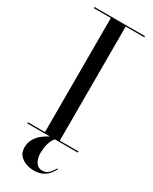

<svg xmlns="http://www.w3.org/2000/svg" viewBox="-243 -806 855 1071"><g transform="rotate(30 185.0 -270.0)"><path d="M22.5 0V-7.5H132V-742.5H22.5V-750H347.5V-742.5H227.5V-7.5H347.5V0ZM183.5 209.5Q158 209.5 133.2 200.5Q108.5 191.5 92 172.5Q75.5 153.5 75.5 123.5Q75.5 93.5 88.5 70.2Q101.5 47 122.5 29.5Q143.5 12 167.8 0Q192 -12 215 -19.5L218 -14.5Q202.5 -6 191.5 11.2Q180.5 28.5 174.5 52.8Q168.5 77 168.5 107Q168.5 141 183.5 163.8Q198.5 186.5 224 186.5Q250 186.5 265.5 170.8Q281 155 294 133L298.5 136.5Q291 150.5 277.8 167.5Q264.5 184.5 241.8 197Q219 209.5 183.5 209.5Z"/></g></svg>

Font: Bodoni Moda 28pt
Style: Regular
Weight: 400
Designer: Owen Earl
Foundry: indestructible type
Version: Version 2.005